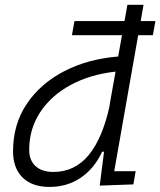

<svg xmlns="http://www.w3.org/2000/svg" viewBox="-20 -752 654 783"><path d="M499.5 -732.4H565.4L553.7 -666H613.8L603.5 -608.4H543.5L445.8 -53.7H533.2L523.9 0L386.7 4.9L404.3 -133.3H396.5Q365.2 -65.4 309.8 -27.6Q254.4 10.3 182.1 10.3Q111.3 10.3 72.3 -27.8Q33.2 -65.9 33.2 -135.3Q33.2 -244.6 88.9 -327.9Q144.5 -411.1 241.5 -461.4Q338.4 -511.7 461.9 -521.5L477.5 -608.4H273.4L283.7 -666H487.8ZM426.8 -319.3 427.2 -325.2 451.2 -460Q346.2 -448.2 266.8 -404.8Q187.5 -361.3 143.3 -293.5Q99.1 -225.6 99.1 -141.1Q99.1 -98.1 125 -74.5Q150.9 -50.8 197.8 -50.8Q284.7 -50.8 341.3 -119.1Q397.9 -187.5 426.8 -319.3Z"/></svg>

Font: Cascadia Code Light
Style: Italic
Weight: 300
Italic angle: -10°
Monospace: yes
Designer: Aaron Bell
Foundry: Saja Typeworks
Version: Version 2404.023; ttfautohint (v1.8.4)